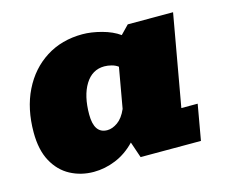

<svg xmlns="http://www.w3.org/2000/svg" viewBox="-82 -644 909 764"><g transform="rotate(-15 372.5 -261.5)"><path d="M216.8 8.8Q164.6 8.8 120.8 -14.4Q77.1 -37.6 51.3 -85Q25.4 -132.3 25.4 -204.6Q25.4 -302.2 61.8 -376Q98.1 -449.7 163.1 -491Q228 -532.2 313.5 -532.2Q349.6 -532.2 392.3 -520.8Q435.1 -509.3 464.4 -488.3L498.5 -523.4H685.1L618.2 -146.5H685.5L659.7 0H411.1L388.7 -65.9Q352.1 -27.8 307.4 -9.5Q262.7 8.8 216.8 8.8ZM311.5 -137.7Q332.5 -137.7 354.5 -153.3Q376.5 -168.9 391.6 -203.6L420.9 -369.6Q410.2 -377.9 394.5 -382.1Q378.9 -386.2 364.7 -386.2Q314.5 -386.2 285.9 -339.8Q257.3 -293.5 257.3 -216.3Q257.3 -137.7 311.5 -137.7Z"/></g></svg>

Font: Bevan
Style: Italic
Weight: 400
Italic angle: -10°
Designer: Vernon Adams
Foundry: Vernon Adams
Version: Version 2.100; ttfautohint (v1.8.3)